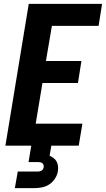

<svg xmlns="http://www.w3.org/2000/svg" viewBox="-20 -755 549 995"><path d="M8 0 129 -735H509L491 -621H249L218 -439H402L384 -325H200L165 -114H407L388 0ZM57 220 72 134H172Q177 134 182.5 133.5Q188 133 193 130.5Q198 128 201.5 123.5Q205 119 206 114Q207 108 206 102Q205 96 201 92Q197 88 191.5 86.5Q186 85 180 85H128L142 0H246L237 52Q248 57 258 64.5Q268 72 273.5 82.5Q279 93 280.5 106Q282 119 280 132Q277 152 265 170.5Q253 189 235.5 200.5Q218 212 197.5 216Q177 220 157 220Z"/></svg>

Font: Iosevka Heavy
Style: Italic
Weight: 900
Italic angle: -9°
Monospace: yes
Designer: Belleve Invis
Foundry: Belleve Invis
Version: Version 32.5.0; ttfautohint (v1.8.4)